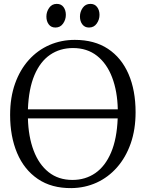

<svg xmlns="http://www.w3.org/2000/svg" viewBox="-20 -956 749 987"><path d="M347.5 11Q245 12 174.5 -36Q104 -84 68 -169.2Q32 -254.5 32 -365Q32 -455 57.5 -526.5Q83 -598 128.5 -648.2Q174 -698.5 234.5 -724.8Q295 -751 364.5 -751Q465.5 -751 535 -705Q604.5 -659 640.8 -575.2Q677 -491.5 677 -379Q677 -290 651.8 -218.2Q626.5 -146.5 581.5 -95.5Q536.5 -44.5 476.8 -17.2Q417 10 347.5 11ZM352.5 -31Q419 -31 470 -66.2Q521 -101.5 551 -172Q581 -242.5 585 -347.5H123.5Q126 -253 153 -181.8Q180 -110.5 230.2 -70.8Q280.5 -31 352.5 -31ZM123.5 -394H585.5Q583.5 -486.5 556.5 -557.8Q529.5 -629 478.8 -669Q428 -709 355.5 -709Q288.5 -709 237.8 -674.5Q187 -640 157.2 -570Q127.5 -500 123.5 -394ZM264.5 -814.5Q242.5 -814.5 230.5 -830.8Q218.5 -847 218.5 -871Q218.5 -895.5 232.8 -915.8Q247 -936 271.5 -936H272.5Q294.5 -936 306.5 -919.8Q318.5 -903.5 318.5 -879.5Q318.5 -855 304.2 -834.8Q290 -814.5 265.5 -814.5ZM437 -814.5Q415.5 -814.5 403.2 -830.8Q391 -847 391 -871Q391 -895.5 405.2 -915.8Q419.5 -936 444.5 -936H445.5Q467 -936 479.2 -919.8Q491.5 -903.5 491.5 -879.5Q491.5 -855 477.2 -834.8Q463 -814.5 438 -814.5Z"/></svg>

Font: Merriweather 48pt Light
Style: Regular
Weight: 300
Version: Version 2.100